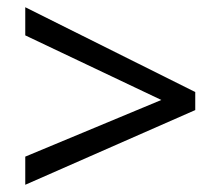

<svg xmlns="http://www.w3.org/2000/svg" viewBox="-20 -628 612 532"><path d="M50 -194 427 -351 50 -530V-608L521 -373V-323L50 -116Z"/></svg>

Font: Noto Sans Khmer UI
Style: Regular
Weight: 400
Designer: Danh Hong and the Monotype Design Team
Foundry: Monotype Imaging Inc.
Version: Version 2.002